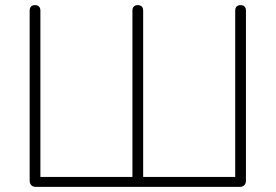

<svg xmlns="http://www.w3.org/2000/svg" viewBox="-20 -731 1078 751"><path d="M121 0Q109 0 102.5 -6.5Q96 -13 96 -25V-689Q96 -700 101.5 -705.5Q107 -711 117 -711Q127 -711 132.5 -705.5Q138 -700 138 -689V-39H498V-689Q498 -700 503.5 -705.5Q509 -711 519 -711Q529 -711 534.5 -705.5Q540 -700 540 -689V-39H900V-689Q900 -700 905.5 -705.5Q911 -711 921 -711Q931 -711 936.5 -705.5Q942 -700 942 -689V-25Q942 -13 935.5 -6.5Q929 0 917 0Z"/></svg>

Font: Nunito ExtraLight
Style: Regular
Weight: 200
Designer: Vernon Adams
Foundry: Vernon Adams
Version: Version 3.602;April 4, 2023;FontCreator 14.0.0.2856 64-bit